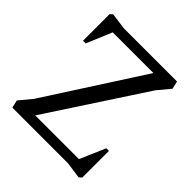

<svg xmlns="http://www.w3.org/2000/svg" viewBox="-201 -872 1025 1025"><g transform="rotate(45 311.5 -360.0)"><path d="M54.2 -720.2 68.8 -732.9 162.1 -720.2H563L573.2 -675.8L514.2 -605L155.8 -57.1H485.8L547.9 -201.2H567.9V0L553.2 13.2L460 0H40L29.8 -43.9L88.9 -115.2L441.9 -663.1H134.8L74.2 -519H54.2Z"/></g></svg>

Font: Amethysta
Style: Regular
Weight: 400
Designer: Konstantin Vinogradov, Alexei Vanyashin
Foundry: Cyreal (www.cyreal.org)
Version: Version 1.002